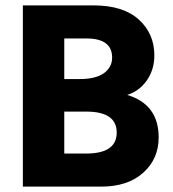

<svg xmlns="http://www.w3.org/2000/svg" viewBox="-20 -694 645 714"><path d="M301 -279H219V-123H300Q414 -123 414 -201Q414 -279 301 -279ZM301 -551H219V-400H276Q336 -400 366.5 -422Q397 -444 397 -480Q397 -551 301 -551ZM356 0H65V-674H327Q438 -674 496 -621.5Q554 -569 554 -488Q554 -435 526 -395Q498 -355 453 -341Q570 -306 570 -183Q570 -103 512.5 -51.5Q455 0 356 0Z"/></svg>

Font: Hind Madurai
Style: Bold
Weight: 700
Designer: Jyotish Sonowal
Foundry: Indian Type Foundry
Version: Version 0.702;PS 1.0;hotconv 1.0.81;makeotf.lib2.5.63406